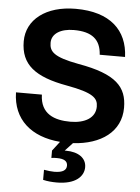

<svg xmlns="http://www.w3.org/2000/svg" viewBox="-63 -780 777 1064"><g transform="rotate(5 326.0 -248.0)"><path d="M293 236C398 236 443 189 443 138C443 87 398 56 329 56H322L364 11C519 2 629 -75 629 -209C629 -324 569 -392 356 -429C216 -455 192 -484 192 -533C192 -583 241 -614 315 -614C416 -614 464 -574 469 -490H610C604 -638 507 -732 315 -732C149 -732 43 -648 43 -528C43 -398 124 -336 303 -304C452 -277 478 -249 478 -202C478 -140 421 -106 339 -106C251 -106 172 -134 169 -242H25C28 -91 131 -3 292 10L252 62V103C262 101 273 101 283 101C324 101 342 114 342 138C342 162 324 178 274 178C261 178 239 176 217 172V228C242 234 268 236 293 236Z"/></g></svg>

Font: Aspekta 650
Style: Regular
Weight: 650
Designer: Ivo Dolenc
Version: Version 2.000